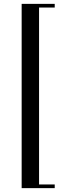

<svg xmlns="http://www.w3.org/2000/svg" viewBox="-20 -792 336 993"><path d="M263 -772V-753H182V162H263V181H92V-772Z"/></svg>

Font: Playfair Display
Style: Regular
Weight: 400
Designer: Claus Eggers Sørensen
Foundry: Claus Eggers Sørensen
Version: Version 1.203